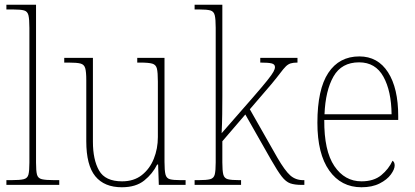

<svg xmlns="http://www.w3.org/2000/svg" viewBox="-20 -780 1750 810"><path d="M7 0V-20H27Q64 -20 80 -24Q96 -28 100 -43.5Q104 -59 104 -94V-662Q104 -699 100 -715.5Q96 -732 81.5 -736Q67 -740 37 -740H7V-760H132V-94Q132 -59 136 -43.5Q140 -28 156.5 -24Q173 -20 209 -20H230V0Z M494 10Q420 10 382 -36.5Q344 -83 344 -184V-442Q344 -477 339.5 -492.5Q335 -508 319.5 -512Q304 -516 269 -516H251V-536H372V-182Q372 -106 398 -60.5Q424 -15 495 -15Q545 -15 578.5 -41.5Q612 -68 629 -110.5Q646 -153 646 -202V-436Q646 -474 642 -490.5Q638 -507 622.5 -511.5Q607 -516 571 -516H559V-536H674V-97Q674 -61 678 -44.5Q682 -28 696.5 -24Q711 -20 742 -20H763V0H650L647 -86H643Q624 -47 588.5 -18.5Q553 10 494 10Z M801 0V-20H817Q851 -20 866.5 -24Q882 -28 886 -44Q890 -60 890 -95V-663Q890 -699 886 -715.5Q882 -732 867.5 -736Q853 -740 823 -740H801V-760H918V-374Q918 -339 917.5 -298Q917 -257 915 -218L1047 -369Q1087 -415 1107 -440Q1127 -465 1133.5 -477Q1140 -489 1140 -497Q1140 -509 1126 -512.5Q1112 -516 1078 -516V-536H1235V-516Q1217 -516 1206 -512.5Q1195 -509 1185.5 -499.5Q1176 -490 1162.5 -472Q1149 -454 1125 -425L1034 -319L1150 -115Q1182 -60 1204.5 -40Q1227 -20 1259 -20H1264V0H1253Q1223 0 1204.5 -6.5Q1186 -13 1168.5 -35.5Q1151 -58 1123 -107L1015 -297L918 -184V-95Q918 -60 922 -44Q926 -28 941 -24Q956 -20 990 -20H997V0Z M1505 10Q1419 10 1369 -60.5Q1319 -131 1319 -262Q1319 -403 1365 -472.5Q1411 -542 1496 -542Q1574 -542 1617 -475Q1660 -408 1660 -290V-274H1348Q1347 -144 1390.5 -79.5Q1434 -15 1505 -15Q1557 -15 1588.5 -41Q1620 -67 1636 -102Q1645 -96 1645 -82Q1645 -66 1629 -44Q1613 -22 1581.5 -6Q1550 10 1505 10ZM1632 -298Q1631 -396 1597.5 -456.5Q1564 -517 1495 -517Q1421 -517 1387 -457.5Q1353 -398 1349 -298Z"/></svg>

Font: Noto Serif Ethiopic SemiCondensed Thin
Style: Regular
Weight: 100
Width: 4
Designer: Monotype Design Team
Foundry: Monotype Imaging Inc.
Version: Version 2.102; ttfautohint (v1.8.4.7-5d5b)